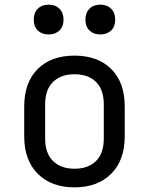

<svg xmlns="http://www.w3.org/2000/svg" viewBox="-20 -797 640 825"><path d="M300 8Q201 8 142.5 -50Q84 -108 84 -212V-338Q84 -443 142 -500.5Q200 -558 300 -558Q400 -558 458 -500.5Q516 -443 516 -338V-212Q516 -108 457.5 -50Q399 8 300 8ZM300 -72Q359 -72 392.5 -105Q426 -138 426 -202V-348Q426 -412 392.5 -445Q359 -478 300 -478Q242 -478 208 -445Q174 -412 174 -348V-202Q174 -138 208 -105Q242 -72 300 -72ZM411 -649Q382 -649 364.5 -666Q347 -683 347 -712Q347 -742 364.5 -759.5Q382 -777 411 -777Q440 -777 457.5 -759.5Q475 -742 475 -712Q475 -683 457.5 -666Q440 -649 411 -649ZM189 -649Q160 -649 142.5 -666Q125 -683 125 -712Q125 -742 142.5 -759.5Q160 -777 189 -777Q218 -777 235.5 -759.5Q253 -742 253 -712Q253 -683 235.5 -666Q218 -649 189 -649Z"/></svg>

Font: JetBrainsMono NFM
Style: Regular
Weight: 400
Monospace: yes
Designer: Philipp Nurullin, Konstantin Bulenkov
Foundry: JetBrains
Version: Version 2.304; ttfautohint (v1.8.4.7-5d5b);Nerd Fonts 3.3.0